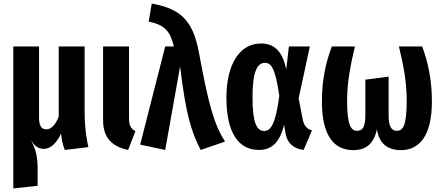

<svg xmlns="http://www.w3.org/2000/svg" viewBox="-20 -829 2487 1082"><path d="M478 0C468 -45 457 -108 457 -195V-567H311V-172C291 -120 265 -100 241 -100C217 -100 200 -116 200 -165V-567H55V233L192 218V119C192 43 177 5 155 -39C177 -2 200 10 227 10C268 10 301 -27 324 -76C328 -39 333 -16 345 16Z M707 -567H561V-150C561 -52 612 -3 702 16L743 -90C717 -105 707 -122 707 -163Z M835 -809 818 -707C908 -689 939 -654 960 -567H911L770 -14L911 16L995 -455C1027 -190 1055 -92 1111 16L1248 -31C1186 -131 1157 -231 1101 -533C1066 -724 988 -781 835 -809Z M1451 -584C1331 -584 1256 -468 1256 -279C1256 -73 1329 16 1439 16C1518 16 1558 -35 1581 -125L1588 -83C1597 -22 1635 9 1691 16L1738 -94C1712 -102 1695 -117 1687 -151L1663 -275L1726 -567H1608L1593 -437C1574 -534 1530 -584 1451 -584ZM1474 -475C1512 -475 1533 -433 1554 -289C1533 -128 1505 -91 1469 -91C1428 -91 1403 -134 1403 -279C1403 -423 1428 -475 1474 -475Z M2359 -567H2228C2253 -465 2272 -367 2272 -264C2272 -119 2251 -92 2216 -92C2187 -92 2170 -114 2170 -180V-397L2039 -380V-180C2039 -108 2021 -92 1992 -92C1955 -92 1936 -131 1936 -263C1936 -367 1956 -465 1980 -567H1850C1819 -486 1794 -385 1794 -258C1794 -61 1864 17 1971 17C2043 17 2087 -19 2104 -101C2117 -20 2164 17 2239 17C2344 17 2414 -64 2414 -258C2414 -385 2389 -488 2359 -567Z"/></svg>

Font: Glow Sans TC Compressed
Style: Bold
Weight: 700
Width: 2
Designer: Ryoko NISHIZUKA (kana, bopomofo & ideographs); Paul D. Hunt (Latin, Greek & Cyrillic); Sandoll Communications, Soo-young
Version: Version 0.93